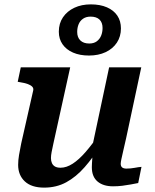

<svg xmlns="http://www.w3.org/2000/svg" viewBox="-20 -847 708 878"><path d="M224 -190Q219 -167 216 -151.5Q213 -136 213 -124Q213 -111 217.5 -101Q222 -91 231.5 -85.5Q241 -80 257 -80Q284 -80 312.5 -98.5Q341 -117 371 -151.5Q401 -186 434 -234L443 -186Q406 -127 367 -82.5Q328 -38 283 -13.5Q238 11 182 11Q124 11 93.5 -17.5Q63 -46 63 -93Q63 -114 67 -138Q71 -162 77 -191L132 -434Q134 -444 127 -451Q120 -458 106 -463Q92 -468 72 -471L61 -473L75 -539H301ZM557 -216Q549 -181 543.5 -157Q538 -133 535 -119Q532 -105 532 -98Q532 -87 538.5 -81.5Q545 -76 558 -76Q577 -76 595.5 -79.5Q614 -83 627 -84L612 -10Q597 -7 578 -3.5Q559 0 539 2.5Q519 5 497 5Q452 5 426 -17Q400 -39 400 -82Q400 -88 400.5 -98.5Q401 -109 402 -122.5Q403 -136 405 -152L395 -144L479 -539H626ZM394 -771Q374 -771 360 -761.5Q346 -752 339.5 -736Q333 -720 333 -701Q333 -676 347.5 -662Q362 -648 388 -648Q409 -648 422.5 -658Q436 -668 442.5 -684Q449 -700 449 -719Q449 -744 435 -757.5Q421 -771 394 -771ZM533 -717Q533 -680 514.5 -652Q496 -624 463 -608.5Q430 -593 387 -593Q345 -593 314 -606.5Q283 -620 266 -644.5Q249 -669 249 -702Q249 -740 268 -768Q287 -796 320 -811.5Q353 -827 395 -827Q438 -827 469 -813.5Q500 -800 516.5 -775.5Q533 -751 533 -717Z"/></svg>

Font: Roboto Serif 20pt SemiBold
Style: Italic
Weight: 600
Italic angle: -10°
Version: Version 1.007